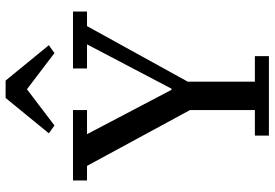

<svg xmlns="http://www.w3.org/2000/svg" viewBox="-167 -811 978 684"><g transform="rotate(-90 322.0 -469.0)"><path d="M181 -50H272V-281L73 -648H21V-698H272V-648H186L344 -347H348L506 -648H420V-698H623V-648H571L373 -289V-50H464V0H181ZM189 -784 315 -938H377L503 -784L475 -764L346 -862L217 -764Z"/></g></svg>

Font: IBM Plex Serif Text
Style: Regular
Weight: 450
Designer: Mike Abbink, Paul van der Laan, Pieter van Rosmalen
Foundry: Bold Monday
Version: Version 3.001